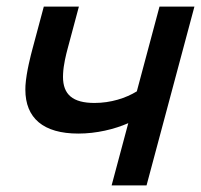

<svg xmlns="http://www.w3.org/2000/svg" viewBox="-20 -560 607 580"><path d="M317.2 0H422.7L567.3 -540H461.8L393.3 -284C359.8 -263.5 314.9 -249 265.4 -249C199.7 -249 170.3 -274.5 170.3 -327.9C170.3 -331 170.4 -334.2 170.6 -337.5C171.8 -364.5 179.6 -395.5 184.3 -413L218.3 -540H112.3L78.3 -413C73.5 -395 59.6 -343 56.9 -301.5C56.7 -297.4 56.6 -293.4 56.6 -289.4C56.6 -203.1 110.9 -156.5 216.6 -156.5C271.1 -156.5 325.6 -169.5 367.5 -188Z"/></svg>

Font: Manrope
Style: SemiBoldItalic
Weight: 600
Italic angle: -15°
Designer: Mikhail Sharanda
Foundry: Mikhail Sharanda
Version: Version 4.502;hotconv 1.0.109;makeotfexe 2.5.65596